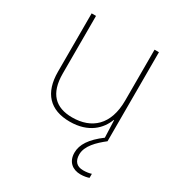

<svg xmlns="http://www.w3.org/2000/svg" viewBox="-175 -649 923 986"><g transform="rotate(30 286.5 -155.5)"><path d="M389 131C389 80 435 36 481 0V-528H455V-226C455 -82 377 -15 262 -15C163 -15 108 -68 108 -186V-528H82V-182C82 -57 144 10 262 10C374 10 431 -50 454 -111H456L460 -9C393 41 363 87 363 135C363 190 399 217 445 217C466 217 484 213 495 209V185C484 189 466 192 447 192C408 192 389 170 389 131Z"/></g></svg>

Font: Noto Sans Lao Thin
Style: Regular
Weight: 100
Designer: Monotype Design Team
Foundry: Monotype Imaging Inc.
Version: Version 2.003